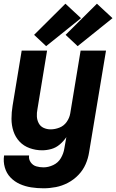

<svg xmlns="http://www.w3.org/2000/svg" viewBox="-25 -803 627 1036"><path d="M210 213Q243 213 276.5 206.5Q310 200 341.5 183.5Q373 167 398 141Q423 115 437 83Q451 51 456 17L547 -530H410L354 -191Q350 -167 335 -145.5Q320 -124 296 -114.5Q272 -105 248 -105Q228 -105 210.5 -113Q193 -121 184 -138Q175 -155 174 -174.5Q173 -194 177 -214L229 -530H92L43 -233Q37 -197 37 -162Q37 -127 47.5 -95Q58 -63 80.5 -39Q103 -15 135.5 -3.5Q168 8 202 8Q227 8 252 1Q277 -6 297.5 -23.5Q318 -41 333 -63L322 -1Q318 25 303.5 50Q289 75 262.5 87.5Q236 100 210 100Q189 100 170.5 94.5Q152 89 140.5 72.5Q129 56 132 36H-3Q-8 69 1 100.5Q10 132 31.5 154.5Q53 177 82 190Q111 203 143.5 208Q176 213 210 213ZM394 -554 582 -705 498 -783 329 -615ZM224 -554 412 -705 328 -783 159 -615Z"/></svg>

Font: Iosevka Sparkle Extrabold
Style: Italic
Weight: 800
Italic angle: -9°
Designer: Belleve Invis
Foundry: Belleve Invis
Version: Version 4.5.0; ttfautohint (v1.8.3)